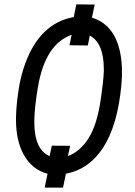

<svg xmlns="http://www.w3.org/2000/svg" viewBox="-20 -796 621 885"><path d="M458.5 -468.3Q458.5 -472.7 458.5 -477.1Q458.5 -597.7 394 -631.8L384.8 -586.4L300.3 -587.4L310.1 -635.3Q187.5 -592.8 154.3 -391.6Q138.7 -295.9 138.2 -240.7Q138.2 -236.3 138.2 -232.4Q138.2 -107.4 208.5 -76.2L218.8 -124.5L303.2 -124L293 -76.2Q350.6 -98.6 388.7 -159.9Q426.8 -221.2 442.9 -328.6Q457 -421.4 458.5 -468.3ZM283.7 4.9 270.5 68.8H186L199.2 4.9Q126 -14.6 87.9 -85.9Q53.7 -149.9 53.7 -245.1Q53.7 -256.3 54.2 -267.6Q55.7 -315.4 65.7 -381.6Q75.7 -447.8 96.7 -504.4Q165 -689.5 319.8 -717.3L332 -775.9L416.5 -774.9L403.8 -714.8Q534.2 -674.3 542 -482.4V-441.4L539.1 -399.9Q521.5 -218.3 456.5 -117.2Q391.6 -16.1 283.7 4.9Z"/></svg>

Font: MAUL Condensed Italic
Style: Condenced Regular Italic
Weight: 400
Italic angle: -12°
Designer: MAUL
Version: Version 1.0; 2020; ttfautohint (v1.8.3)